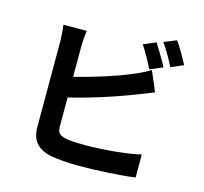

<svg xmlns="http://www.w3.org/2000/svg" viewBox="-124 -994 1247 1175"><g transform="rotate(15 500.0 -406.0)"><path d="M856 -855 777 -823C805 -784 837 -728 858 -685L937 -719C919 -753 883 -818 856 -855ZM737 -639 818 -673C799 -711 762 -772 738 -810L659 -777C685 -738 718 -679 737 -639ZM299 -158V-343C478 -387 639 -443 808 -512L754 -639C715 -615 681 -600 645 -585C556 -547 416 -503 299 -474V-663C299 -691 302 -736 307 -767H159C164 -736 167 -685 167 -663V-118C167 -30 216 16 304 31C347 38 407 43 472 43C581 43 735 35 828 22V-124C746 -103 584 -89 480 -89C434 -89 395 -91 364 -95C319 -104 299 -115 299 -158Z"/></g></svg>

Font: Spoqa Han Sans Neo Bold
Style: Bold
Weight: 700
Designer: [Spoqa Han Sans Neo] Dong-huui Kim  Younghwa Kang  Yujin Lee  [Noto Sans] Ryoko NISHIZUKA  (kana & ideographs); Paul D. 
Foundry: Spoqa (http://www.spoqa-han-sans.com)
Version: Version 1.100;hotconv 1.0.109;makeotfexe 2.5.65596